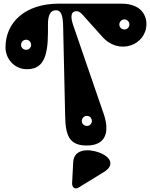

<svg xmlns="http://www.w3.org/2000/svg" viewBox="-20 -780 820 1049"><path d="M380 105 374 220C373 246 391 256 409 245L549 159C606 124 589 77 518 52C462 32 384 34 380 105ZM542 -171 381 -639C361 -696 371 -719 398 -719C407 -719 418 -714 428 -703L540 -578C632 -476 780 -534 780 -649C780 -700 747 -760 643 -760H301C120 -760 10 -660 10 -521C10 -459 58 -404 122 -402C213 -399 242 -465 242 -603V-647C242 -691 252 -724 286 -724C313 -724 324 -698 325 -635L336 -146C338 -40 358 15 454 15C561 15 583 -62 542 -171ZM455 -92C439 -92 427 -104 427 -119C427 -134 439 -147 455 -147C470 -147 482 -134 482 -119C482 -104 470 -92 455 -92ZM123 -508C107 -508 95 -520 95 -535C95 -550 107 -563 123 -563C138 -563 150 -550 150 -535C150 -520 138 -508 123 -508ZM660 -619C644 -619 632 -631 632 -646C632 -661 644 -674 660 -674C675 -674 687 -661 687 -646C687 -631 675 -619 660 -619Z"/></svg>

Font: Pilowlava Atome
Style: Regular
Weight: 500
Designer: Anton Moglia, Jérémy Landes, Maksym Kobuzan (Cyrillic), Velvetyne Type Foundry
Foundry: Anton Moglia, Jérémy Landes, Velvetyne Type Foundry
Version: Version 1.002;Glyphs 3.3 (3303)